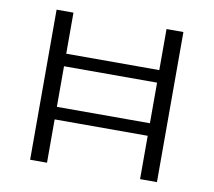

<svg xmlns="http://www.w3.org/2000/svg" viewBox="-74 -743 923 829"><g transform="rotate(10 387.0 -329.0)"><path d="M665 -658V0H591V-190H183V0H109V-658H183V-478H591V-658ZM591 -245V-423H183V-245Z"/></g></svg>

Font: Ysabeau SC
Style: Regular
Weight: 400
Designer: Christian Thalmann (Catharsis Fonts)
Version: Version 0.003